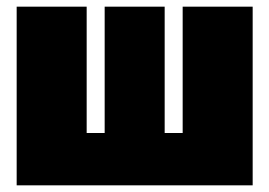

<svg xmlns="http://www.w3.org/2000/svg" viewBox="-20 -556 808 576"><path d="M738 -536H528V-157H474V-536H294V-157H240V-536H30V0H738Z"/></svg>

Font: Fira Sans Ultra
Style: Regular
Weight: 950
Designer: Carrois Corporate & Edenspiekermann AG
Foundry: Carrois Corporate GbR & Edenspiekermann AG
Version: Version 4.203;PS 004.203;hotconv 1.0.88;makeotf.lib2.5.64775